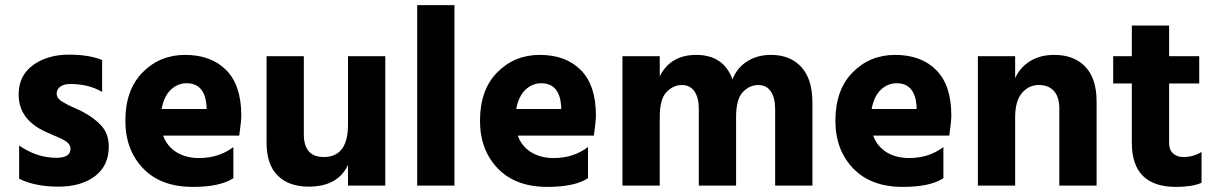

<svg xmlns="http://www.w3.org/2000/svg" viewBox="-20 -727 4756 752"><path d="M380 -492V-367Q327 -398 256 -398Q230 -398 216 -387.5Q202 -377 202 -361Q202 -352 207 -344Q212 -336 223.5 -329Q235 -322 245.5 -316.5Q256 -311 274.5 -303Q293 -295 304 -289Q350 -265 378 -233.5Q406 -202 406 -153Q406 -78 352 -37Q298 4 209 4Q117 4 55 -27V-157Q124 -109 201 -109Q256 -109 256 -144Q256 -153 251 -161Q246 -169 234 -176Q222 -183 212 -187.5Q202 -192 183 -200Q164 -208 154 -213Q53 -261 53 -357Q53 -431 109.5 -472Q166 -513 250 -513Q328 -513 380 -492Z M789 -300V-312Q782 -401 711 -401Q676 -401 649 -375.5Q622 -350 613 -300ZM894 -151V-29Q842 5 735 5Q610 5 540.5 -67.5Q471 -140 471 -254Q471 -375 538.5 -443.5Q606 -512 705 -512Q807 -512 866 -452.5Q925 -393 925 -275Q925 -252 917 -196H619Q634 -154 671 -131Q708 -108 760 -108Q837 -108 894 -151Z M1343 -507H1489V0H1343V-81Q1303 4 1189 4Q1111 4 1067.5 -39.5Q1024 -83 1024 -168V-507H1170V-201Q1170 -112 1248 -112Q1343 -112 1343 -239Z M1614 0V-707H1760V0Z M2178 -300V-312Q2171 -401 2100 -401Q2065 -401 2038 -375.5Q2011 -350 2002 -300ZM2283 -151V-29Q2231 5 2124 5Q1999 5 1929.5 -67.5Q1860 -140 1860 -254Q1860 -375 1927.5 -443.5Q1995 -512 2094 -512Q2196 -512 2255 -452.5Q2314 -393 2314 -275Q2314 -252 2306 -196H2008Q2023 -154 2060 -131Q2097 -108 2149 -108Q2226 -108 2283 -151Z M2564 -507V-428Q2606 -512 2707 -512Q2814 -512 2849 -416Q2866 -461 2906 -486.5Q2946 -512 3000 -512Q3075 -512 3118.5 -464.5Q3162 -417 3162 -325V0H3016V-301Q3016 -344 2999 -369Q2982 -394 2950 -394Q2916 -394 2889.5 -366.5Q2863 -339 2863 -268V0H2717V-301Q2717 -344 2700 -369Q2683 -394 2651 -394Q2617 -394 2590.5 -366.5Q2564 -339 2564 -268V0H2418V-507Z M3570 -300V-312Q3563 -401 3492 -401Q3457 -401 3430 -375.5Q3403 -350 3394 -300ZM3675 -151V-29Q3623 5 3516 5Q3391 5 3321.5 -67.5Q3252 -140 3252 -254Q3252 -375 3319.5 -443.5Q3387 -512 3486 -512Q3588 -512 3647 -452.5Q3706 -393 3706 -275Q3706 -252 3698 -196H3400Q3415 -154 3452 -131Q3489 -108 3541 -108Q3618 -108 3675 -151Z M3956 -507V-421Q3975 -463 4014.5 -487.5Q4054 -512 4109 -512Q4187 -512 4231 -465.5Q4275 -419 4275 -329V0H4129V-302Q4129 -347 4108 -370.5Q4087 -394 4049 -394Q4009 -394 3982.5 -362.5Q3956 -331 3956 -268V0H3810V-507Z M4559 -400V-167Q4559 -140 4574.5 -126Q4590 -112 4615 -112Q4655 -112 4686 -132V-11Q4649 5 4586 5Q4413 5 4413 -168V-400H4340V-507H4413V-627H4559V-507H4677V-400Z"/></svg>

Font: Hind Bold
Style: Regular
Weight: 700
Designer: Manushi Parikh, Satya Rajpurohit
Foundry: Indian Type Foundry
Version: Version 1.201;PS 1.0;hotconv 1.0.78;makeotf.lib2.5.61930; tt